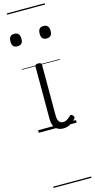

<svg xmlns="http://www.w3.org/2000/svg" viewBox="-227 -992 726 1473"><g transform="rotate(-15 136.0 -255.0)"><path d="M192 17Q171 17 155.5 10.5Q140 4 129 -8Q118 -20 112.5 -38.5Q107 -57 107 -82V-496Q107 -506 113 -510.5Q119 -515 132 -515Q146 -515 152.5 -510.5Q159 -506 159 -496V-94Q159 -74 163.5 -60Q168 -46 177.5 -38.5Q187 -31 202 -31Q213 -31 223 -34.5Q233 -38 243 -45.5Q253 -53 263 -63Q269 -69 275.5 -68Q282 -67 288 -59Q293 -54 295 -48Q297 -42 292 -35Q281 -20 264.5 -8Q248 4 229.5 10.5Q211 17 192 17ZM14 -683Q-8 -683 -18.5 -695Q-29 -707 -29 -732Q-29 -757 -18.5 -769.5Q-8 -782 14 -782Q36 -782 47 -769.5Q58 -757 58 -732Q59 -707 47.5 -695Q36 -683 14 -683ZM246 -683Q224 -683 213.5 -695Q203 -707 203 -732Q203 -757 213.5 -769.5Q224 -782 246 -782Q268 -782 279 -769.5Q290 -757 290 -732Q290 -707 279 -695Q268 -683 246 -683ZM0 428H301V438H0ZM0 -20H301V0H0ZM0 -505H301V-500H0ZM0 -948H301V-938H0Z"/></g></svg>

Font: Playwrite US Modern Guides
Style: Regular
Weight: 400
Designer: Veronika Burian, José Scaglione
Foundry: TypeTogether
Version: Version 1.003